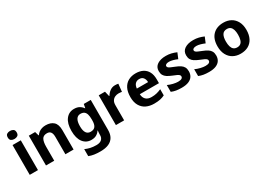

<svg xmlns="http://www.w3.org/2000/svg" viewBox="7 -1785 4239 3049"><g transform="rotate(-30 2127.0 -260.5)"><path d="M225 -546V0H74V-546ZM150 -761Q183 -761 207.5 -745.5Q232 -730 232 -687Q232 -646 207.5 -630Q183 -614 150 -614Q116 -614 92 -630Q68 -646 68 -687Q68 -730 92 -745.5Q116 -761 150 -761Z M684 -556Q774 -556 826 -509Q878 -462 878 -356V0H728V-318Q728 -377 706.5 -406.5Q685 -436 640 -436Q572 -436 547.5 -389.5Q523 -343 523 -256V0H372V-546H488L509 -473H515Q533 -500 558.5 -518.5Q584 -537 615.5 -546.5Q647 -556 684 -556Z M1204 -556Q1261 -556 1299 -534.5Q1337 -513 1362 -477H1367L1380 -546H1508V4Q1508 81 1478 133.5Q1448 186 1387.5 213Q1327 240 1234 240Q1171 240 1121 232.5Q1071 225 1027 207V79Q1072 99 1119.5 110Q1167 121 1229 121Q1292 121 1324.5 92Q1357 63 1357 12V-3Q1357 -15 1358.5 -35Q1360 -55 1362 -70H1357Q1334 -34 1296.5 -12Q1259 10 1203 10Q1109 10 1052.5 -63Q996 -136 996 -272Q996 -408 1053 -482Q1110 -556 1204 -556ZM1253 -437Q1203 -437 1176.5 -394.5Q1150 -352 1150 -270Q1150 -188 1176.5 -148Q1203 -108 1256 -108Q1286 -108 1307 -117Q1328 -126 1341 -143.5Q1354 -161 1360.5 -188Q1367 -215 1367 -252V-274Q1367 -329 1356 -365Q1345 -401 1320 -419Q1295 -437 1253 -437Z M1956 -556Q1971 -556 1988.5 -554.5Q2006 -553 2016 -550L2001 -409Q1990 -411 1975 -413Q1960 -415 1939 -415Q1908 -415 1877 -402Q1846 -389 1825.5 -359Q1805 -329 1805 -277V0H1654V-546H1769L1791 -454H1798Q1823 -497 1864 -526.5Q1905 -556 1956 -556Z M2334 -556Q2410 -556 2465 -527.5Q2520 -499 2549.5 -443.5Q2579 -388 2579 -308V-235H2228Q2230 -173 2266 -137.5Q2302 -102 2369 -102Q2420 -102 2462 -112Q2504 -122 2548 -142V-29Q2508 -9 2463.5 0.5Q2419 10 2353 10Q2272 10 2209.5 -20Q2147 -50 2111 -112.5Q2075 -175 2075 -269Q2075 -365 2107.5 -428.5Q2140 -492 2198.5 -524Q2257 -556 2334 -556ZM2338 -449Q2293 -449 2265 -420.5Q2237 -392 2232 -336H2438Q2437 -385 2412.5 -417Q2388 -449 2338 -449Z M3085 -161Q3085 -109 3060.5 -70.5Q3036 -32 2986 -11Q2936 10 2859 10Q2801 10 2757 2.5Q2713 -5 2672 -22V-147Q2716 -126 2767 -114Q2818 -102 2855 -102Q2901 -102 2921.5 -115Q2942 -128 2942 -150Q2942 -165 2932 -177Q2922 -189 2895 -202Q2868 -215 2819 -234Q2770 -254 2737 -275.5Q2704 -297 2687.5 -327Q2671 -357 2671 -402Q2671 -477 2730.5 -516.5Q2790 -556 2888 -556Q2941 -556 2986.5 -545Q3032 -534 3078 -514L3035 -411Q2997 -428 2957 -439Q2917 -450 2886 -450Q2852 -450 2833 -439.5Q2814 -429 2814 -410Q2814 -396 2824.5 -385Q2835 -374 2861.5 -362Q2888 -350 2936 -331Q2985 -312 3018 -290.5Q3051 -269 3068 -238.5Q3085 -208 3085 -161Z M3587 -161Q3587 -109 3562.5 -70.5Q3538 -32 3488 -11Q3438 10 3361 10Q3303 10 3259 2.5Q3215 -5 3174 -22V-147Q3218 -126 3269 -114Q3320 -102 3357 -102Q3403 -102 3423.5 -115Q3444 -128 3444 -150Q3444 -165 3434 -177Q3424 -189 3397 -202Q3370 -215 3321 -234Q3272 -254 3239 -275.5Q3206 -297 3189.5 -327Q3173 -357 3173 -402Q3173 -477 3232.5 -516.5Q3292 -556 3390 -556Q3443 -556 3488.5 -545Q3534 -534 3580 -514L3537 -411Q3499 -428 3459 -439Q3419 -450 3388 -450Q3354 -450 3335 -439.5Q3316 -429 3316 -410Q3316 -396 3326.5 -385Q3337 -374 3363.5 -362Q3390 -350 3438 -331Q3487 -312 3520 -290.5Q3553 -269 3570 -238.5Q3587 -208 3587 -161Z M4206 -274Q4206 -184 4173.5 -120Q4141 -56 4081.5 -23Q4022 10 3940 10Q3863 10 3803.5 -23Q3744 -56 3710 -120Q3676 -184 3676 -274Q3676 -410 3747.5 -483Q3819 -556 3943 -556Q4020 -556 4079 -523.5Q4138 -491 4172 -428Q4206 -365 4206 -274ZM3830 -275Q3830 -221 3841.5 -183Q3853 -145 3877.5 -125Q3902 -105 3942 -105Q3981 -105 4005.5 -125Q4030 -145 4041 -183Q4052 -221 4052 -274Q4052 -328 4040.5 -365Q4029 -402 4005 -421.5Q3981 -441 3941 -441Q3882 -441 3856 -398Q3830 -355 3830 -275Z"/></g></svg>

Font: Noto Sans Cherokee
Style: Regular
Weight: 400
Designer: Monotype Design Team
Foundry: Monotype Imaging Inc.
Version: Version 2.001